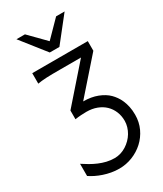

<svg xmlns="http://www.w3.org/2000/svg" viewBox="-290 -1097 1220 1433"><g transform="rotate(-30 320.5 -380.5)"><path d="M459 -632.3H278.3Q242.2 -632.3 213.1 -632.1Q184.1 -631.8 160.6 -630.6Q137.2 -629.4 118.7 -627.4Q100.1 -625.5 85.4 -622.6V-712.9H564V-629.9L309.1 -340.3Q378.4 -340.3 431.6 -319.6Q484.9 -298.8 517.6 -266.1Q532.2 -251.5 546.1 -232.2Q560.1 -212.9 571 -187.7Q582 -162.6 588.9 -131.1Q595.7 -99.6 595.7 -61Q595.7 2.4 570.8 55.7Q545.9 108.9 503.9 147.5Q461.9 186 407.2 207.8Q352.5 229.5 293 229.5Q258.3 229.5 224.9 223.4Q191.4 217.3 160.9 207Q130.4 196.8 103.8 183.6Q77.1 170.4 56.2 156.2V51.3Q82.5 68.8 111.3 85.4Q140.1 102.1 170.9 115.2Q201.7 128.4 234.6 136.2Q267.6 144 302.7 144Q329.1 144 354.5 136.2Q379.9 128.4 402.3 114.3Q424.8 100.1 443.8 81.1Q462.9 62 476.6 39.1Q490.2 16.1 497.8 -9.3Q505.4 -34.7 505.4 -61Q505.4 -104 490.2 -140.6Q475.1 -177.2 447.3 -204.1Q419.4 -231 379.6 -246.1Q339.8 -261.2 290.5 -261.2Q269.5 -261.2 243.9 -259.5Q218.3 -257.8 192.9 -253.9V-329.1ZM183.1 -991.2 317.4 -854.5 451.7 -991.2H524.9L358.9 -781.2H275.9L109.9 -991.2Z"/></g></svg>

Font: Andika New Basic
Style: Regular
Weight: 400
Designer: Victor Gaultney, Annie Olsen, Julie Remington, Don Collingsworth, Eric Hays
Foundry: SIL International
Version: Version 5.500; ttfautohint (v1.8.3)